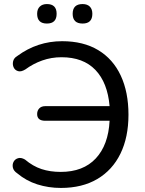

<svg xmlns="http://www.w3.org/2000/svg" viewBox="-20 -917 714 946"><path d="M387 -801Q338 -801 338 -849Q338 -897 387 -897Q410 -897 422.5 -884.5Q435 -872 435 -849Q435 -801 387 -801ZM211 -801Q163 -801 163 -849Q163 -872 176 -884.5Q189 -897 211 -897Q259 -897 259 -849Q259 -801 211 -801ZM280 9Q219 9 164 -8.5Q109 -26 65 -63Q47 -75 43.5 -91Q40 -107 47 -120Q54 -133 69 -137.5Q84 -142 103 -131Q142 -98 184.5 -84Q227 -70 279 -70Q390 -70 452 -136.5Q514 -203 520 -322H203Q163 -322 163 -355Q163 -372 173.5 -383Q184 -394 203 -394H520Q510 -510 450 -572.5Q390 -635 283 -635Q233 -635 188 -619Q143 -603 105 -575Q84 -562 69 -566.5Q54 -571 47.5 -584.5Q41 -598 44.5 -614.5Q48 -631 65 -641Q164 -714 286 -714Q391 -714 464 -670Q537 -626 575 -544.5Q613 -463 613 -352Q613 -241 573.5 -160Q534 -79 459.5 -35Q385 9 280 9Z"/></svg>

Font: Chiron GoRound TC N
Style: Regular
Weight: 350
Designer: Ryoko NISHIZUKA 西塚涼子 (kana, bopomofo & ideographs); Paul D. Hunt (Latin, Greek & Cyrillic); Sandoll Communications 산돌커뮤니
Foundry: Adobe
Version: Version 1.000;hotconv 1.1.1;makeotfexe 2.6.0